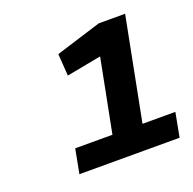

<svg xmlns="http://www.w3.org/2000/svg" viewBox="-80 -886 550 547"><g transform="rotate(-20 195.5 -612.5)"><path d="M185.8 -421.3 243.2 -715.2 138.2 -695.3 133.5 -762 271.7 -805H351.7L277 -421.3ZM87 -493.4H390.6L376.8 -420H73Z"/></g></svg>

Font: REM Medium
Style: Italic
Weight: 500
Italic angle: -11°
Designer: Octavio Pardo
Foundry: Ashler Design
Version: Version 1.005;gftools[0.9.28]